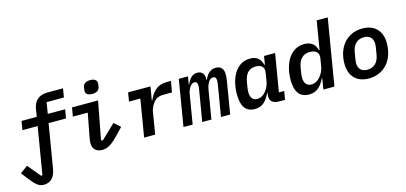

<svg xmlns="http://www.w3.org/2000/svg" viewBox="-104 -1305 4382 2072"><g transform="rotate(-15 2087.0 -269.0)"><path d="M180.8 212C256.7 212 304.3 164.4 320 71L401.6 -417.6H595.9L612.6 -516H418.7L439.3 -641.7H632.5L649.1 -740.1H472.7C375.7 -740.1 323.2 -683.6 310 -603.7L295.5 -516H125.4L109 -417.6H279.1L191.8 107.2L177.9 111.9L57.5 -33.4L-26.6 28.4L21 90.6C82.4 168.7 118.3 212 180.8 212Z M939.6 -599.8C992.9 -599.8 1017.8 -621.8 1024.1 -659.4C1027.7 -679.7 1028.8 -688.6 1028.8 -696C1028.8 -726.6 1008.9 -750 954.5 -750C901.6 -750 876.4 -728 870 -690C866.8 -669.7 865.4 -660.9 865.4 -653.8C865.4 -623.2 885.3 -599.8 939.6 -599.8ZM672.6 -417.6H838.8L789.4 -157.7C783.7 -126.4 781.2 -110.1 781.2 -90.9C781.2 -29.1 818.2 12.1 889.6 12.1C950.3 12.1 1000 -22 1076.3 -101.6L1147.4 -176.1L1078.1 -238.3L919 -86.3L900.2 -92.7L980.5 -516H689.3Z M1480.1 0 1521.3 -247.2C1528.8 -290.8 1555.4 -329.5 1568.5 -345.2C1594.5 -377.5 1627.1 -392.8 1682.9 -392.8H1773.1L1794.7 -516H1745.7C1645.6 -516 1587 -458.8 1546.2 -366.1H1540.5L1566.1 -516H1316.1L1299.7 -417.6H1426.5L1356.9 0Z M1899.1 0 1953.8 -327.4C1957.4 -349.4 1966.3 -376.4 1981.9 -400.6C1997.9 -425.8 2015.3 -435.4 2034.8 -435.4C2056.8 -435.4 2068.2 -421.2 2068.2 -390.3C2068.2 -375.7 2066.1 -358.7 2063.6 -342.7L2006 0H2108.7L2161.9 -319.6C2167.6 -353.3 2176.5 -378.6 2190.7 -400.6C2206.3 -425.1 2223 -435.4 2243.6 -435.4C2266 -435.4 2277.7 -419 2277.7 -390.6C2277.7 -377.5 2275.6 -358.7 2272.7 -342.7L2215.6 0H2318.2L2377.5 -356.9C2381.4 -381 2384.2 -409.4 2384.2 -431.1C2384.2 -494 2354.8 -528.1 2296.5 -528.1C2234.4 -528.1 2197.4 -485.8 2172.2 -427.6H2167.6C2173.7 -491.5 2144.2 -528.1 2089.5 -528.1C2034.4 -528.1 1999.3 -486.5 1975.9 -429H1970.5L1985.1 -516H1882.5L1796.5 0Z M2592.3 12.1C2682.5 12.1 2725.1 -43 2764.6 -122.5H2768.8L2765.6 -101.6C2755.7 -38 2790.5 0 2861.9 0H2931.5L2947.1 -94.5H2888.1L2958.5 -516H2834.9L2819.2 -422.2H2813.6C2796.5 -489.7 2756.7 -528.1 2680 -528.1C2523.4 -528.1 2444.6 -370 2444.6 -191.1C2444.6 -63.9 2486.5 12.1 2592.3 12.1ZM2569.6 -184.7C2569.6 -201 2571 -216.3 2573.5 -230.5L2584.2 -294.4C2598.4 -378.6 2637.1 -429.7 2718 -429.7C2784.4 -429.7 2815 -395.2 2804.7 -335.2L2789.4 -242.2C2782 -197.4 2760.3 -160.2 2741.5 -137.4C2714.5 -104.8 2681.8 -86.3 2645.2 -86.3C2590.9 -86.3 2569.6 -126.8 2569.6 -184.7Z M3359.7 0H3483L3606.5 -740.1H3483.3L3430 -422.2H3424.4C3407 -489.7 3363.3 -528.1 3284.1 -528.1C3128.2 -528.1 3044.7 -370.7 3044.7 -187.9C3044.7 -63.6 3091.6 12.1 3198.9 12.1C3288 12.1 3336.3 -43 3375.4 -122.5H3379.6ZM3169.7 -185.4C3169.7 -201 3171.2 -216.3 3173.7 -230.5L3184.3 -294.4C3198.5 -378.6 3242.2 -429.7 3323.2 -429.7C3390.6 -429.7 3425.8 -395.2 3415.8 -335.2L3400.2 -242.2C3392.8 -197.1 3369 -160.5 3349.8 -137.8C3321.7 -104.8 3289.8 -86.3 3251.4 -86.3C3193.9 -86.3 3170.5 -126.8 3169.7 -185.4Z M3865.8 12.1C4031.6 12.1 4150.9 -110.4 4150.9 -307.5C4150.9 -441.1 4073.5 -528.1 3935.4 -528.1C3769.9 -528.1 3650.9 -405.5 3650.9 -208.5C3650.9 -74.9 3728.7 12.1 3865.8 12.1ZM3773.8 -186.1C3773.8 -198.2 3776.3 -214.5 3778.8 -230.8L3790.8 -302.9C3804.7 -384.6 3852.3 -432.5 3927.2 -432.5C3988.6 -432.5 4027.7 -399.1 4027.7 -329.9C4027.7 -317.8 4025.6 -301.5 4022.7 -285.2L4011 -213.4C3997.2 -131.4 3949.6 -83.5 3874.6 -83.5C3812.9 -83.5 3773.8 -116.8 3773.8 -186.1Z"/></g></svg>

Font: Margiela Mono Italic SmBold It
Style: Regular
Weight: 600
Designer: Mike Abbink, Paul van der Laan, Pieter van Rosmalen
Foundry: Bold Monday
Version: Version 2.003 2021